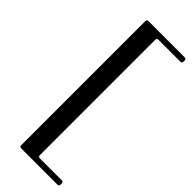

<svg xmlns="http://www.w3.org/2000/svg" viewBox="-288 -748 947 947"><g transform="rotate(45 185.5 -275.0)"><path d="M206.1 -688.5Q202.1 -688.5 199.2 -685.5Q196.3 -682.6 196.3 -678.7Q196.3 -409.2 196.3 128.9Q196.3 132.8 199.2 135.7Q202.1 138.7 206.1 138.7Q257.8 138.7 361.3 138.7Q365.2 138.7 368.2 141.6Q371.1 144.5 371.1 149.4Q371.1 152.3 371.1 159.2Q371.1 163.1 368.2 166Q365.2 168.9 361.3 168.9Q276.4 168.9 106.4 168.9Q102.5 168.9 99.6 166Q96.7 163.1 96.7 159.2Q96.7 57.6 96.7 -146.5Q96.7 -287.1 96.7 -709Q96.7 -712.9 99.6 -715.8Q102.5 -718.8 106.4 -718.8Q191.4 -718.8 361.3 -718.8Q365.2 -718.8 368.2 -715.8Q371.1 -712.9 371.1 -709Q371.1 -705.1 371.1 -698.2Q371.1 -694.3 368.2 -691.4Q365.2 -688.5 361.3 -688.5Q309.6 -688.5 206.1 -688.5Z"/></g></svg>

Font: Mermaid
Style: Bold
Weight: 400
Designer: Scott Simpson
Version: Version 1.001